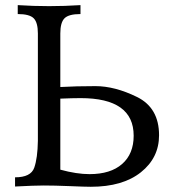

<svg xmlns="http://www.w3.org/2000/svg" viewBox="-20 -713 680 735"><path d="M322.8 -46.4Q403.3 -46.4 447.5 -85.2Q491.7 -124 491.7 -193.4Q491.7 -337.4 288.6 -337.4Q258.3 -337.4 210.9 -335.4V-63.5Q273.4 -46.4 322.8 -46.4ZM327.6 2Q305.7 2 246.6 -0.5Q187.5 -2.9 147.5 -2.9Q112.3 -2.9 37.6 1V-34.2Q98.1 -34.2 111.1 -71Q124 -107.9 125 -173.8V-585Q125 -627 108.9 -643.1Q92.8 -659.2 47.9 -659.2V-693.4Q108.4 -689.5 168 -689.5Q227.5 -689.5 288.1 -693.4V-659.2Q243.2 -659.2 227.1 -643.1Q210.9 -627 210.9 -585V-379.9Q270 -383.3 345.2 -383.3Q419.9 -383.3 504.4 -341.8Q588.9 -300.3 588.9 -195.3Q588.9 -108.9 519.3 -53.5Q449.7 2 327.6 2Z"/></svg>

Font: Kelvinch
Style: Regular
Weight: 400
Designer: Paul James MIller
Foundry: High-Logic / Made with FontCreator
Version: Version 3.30 September 23, 2016